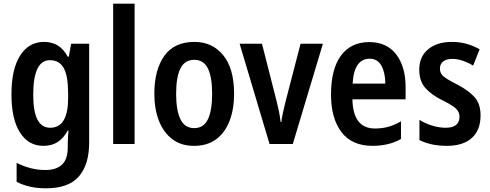

<svg xmlns="http://www.w3.org/2000/svg" viewBox="-20 -780 2656 1040"><path d="M218 -553Q261 -553 292.5 -534Q324 -515 347 -473H353L365 -543H463V-9Q463 112 407 176Q351 240 229 240Q138 240 70 205V102Q147 141 226 141Q284 141 315.5 112Q347 83 347 18V4Q347 -11 348 -32.5Q349 -54 351 -73H347Q324 -31 292 -10.5Q260 10 215 10Q134 10 88 -62.5Q42 -135 42 -269Q42 -405 89 -479Q136 -553 218 -553ZM250 -454Q160 -454 160 -267Q160 -176 183 -132Q206 -88 252 -88Q349 -88 349 -249V-274Q349 -368 325.5 -411Q302 -454 250 -454Z M709 0H593V-760H709Z M1248 -272Q1248 -190 1224 -126.5Q1200 -63 1152 -26.5Q1104 10 1030 10Q961 10 913.5 -26Q866 -62 841 -125.5Q816 -189 816 -272Q816 -402 870 -477.5Q924 -553 1033 -553Q1130 -553 1189 -481Q1248 -409 1248 -272ZM934 -272Q934 -182 957.5 -134Q981 -86 1032 -86Q1083 -86 1106 -133.5Q1129 -181 1129 -272Q1129 -363 1106 -409.5Q1083 -456 1032 -456Q981 -456 957.5 -409.5Q934 -363 934 -272Z M1440 0 1278 -543H1399L1477 -237Q1484 -210 1490.5 -179Q1497 -148 1500 -119H1504Q1506 -140 1512.5 -169Q1519 -198 1526 -227L1608 -543H1729L1566 0Z M1980 -552Q2075 -552 2126 -485.5Q2177 -419 2177 -308V-242H1889Q1892 -84 2011 -84Q2050 -84 2083 -93Q2116 -102 2152 -123V-27Q2086 10 1998 10Q1886 10 1829.5 -64.5Q1773 -139 1773 -268Q1773 -406 1827 -479Q1881 -552 1980 -552ZM1982 -462Q1941 -462 1917.5 -429Q1894 -396 1890 -327H2067Q2067 -386 2046 -424Q2025 -462 1982 -462Z M2583 -155Q2583 -75 2535.5 -32.5Q2488 10 2401 10Q2356 10 2319.5 2Q2283 -6 2252 -21V-131Q2281 -112 2319.5 -100Q2358 -88 2394 -88Q2469 -88 2469 -148Q2469 -173 2450 -191.5Q2431 -210 2374 -238Q2316 -267 2283.5 -304Q2251 -341 2251 -403Q2251 -473 2299 -513Q2347 -553 2428 -553Q2469 -553 2506 -543Q2543 -533 2578 -513L2543 -425Q2516 -441 2487 -451Q2458 -461 2430 -461Q2398 -461 2380.5 -447Q2363 -433 2363 -409Q2363 -391 2371 -379Q2379 -367 2400 -353.5Q2421 -340 2459 -321Q2516 -291 2549.5 -255Q2583 -219 2583 -155Z"/></svg>

Font: Noto Sans Georgian Condensed SemiBold
Style: Regular
Weight: 600
Width: 3
Designer: Monotype Design Team, Akaki Razmadze
Foundry: Google LLC
Version: Version 2.005; ttfautohint (v1.8.4.7-5d5b)